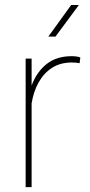

<svg xmlns="http://www.w3.org/2000/svg" viewBox="-20 -769 371 789"><path d="M304.2 -748.5 208 -618.7H178.7L272.5 -748.5ZM274.4 -538.1Q297.9 -538.1 310.1 -532.7L307.1 -509.3Q292 -512.2 274.9 -512.2Q228 -512.2 193.8 -490.2Q159.7 -468.3 138.7 -430.4Q117.7 -392.6 109.9 -344.2V0H85.4V-528.3H109.9V-417.5Q130.9 -473.6 171.6 -505.9Q212.4 -538.1 274.4 -538.1Z"/></svg>

Font: Robert Sans Thin
Style: Regular
Weight: 100
Designer: Christian Robertson (extended by Adam Twardoch)
Foundry: Google
Version: Version 12.135;April 2, 2019;FontCreator 11.5.0.2425 64-bit;